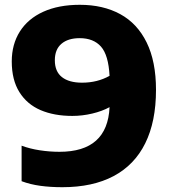

<svg xmlns="http://www.w3.org/2000/svg" viewBox="-20 -770 722 800"><path d="M630 -395.5Q630 -263.5 585.2 -173Q540.5 -82.5 453.2 -36.2Q366 10 240 10Q189.5 10 147.8 4.2Q106 -1.5 70 -15V-163Q105 -150 145.8 -143.8Q186.5 -137.5 228 -137.5Q428 -137.5 436.5 -323.5Q405.5 -306.5 364.2 -296.8Q323 -287 281.5 -287Q205.5 -287 149 -311.2Q92.5 -335.5 60.8 -386.2Q29 -437 29 -514Q29 -585.5 62.8 -638.8Q96.5 -692 160.2 -721Q224 -750 312.5 -750Q409.5 -750 480.8 -711.2Q552 -672.5 591 -593.2Q630 -514 630 -395.5ZM322 -425.5Q385.5 -425.5 436.5 -454Q432 -540.5 400.8 -575.8Q369.5 -611 312 -611Q263.5 -611 236 -587.5Q208.5 -564 208.5 -519Q208.5 -472 238 -448.8Q267.5 -425.5 322 -425.5Z"/></svg>

Font: Encode Sans Semi Expanded ExBd
Style: Regular
Weight: 800
Width: 6
Designer: Multiple Designers
Foundry: Impallari Type
Version: Version 2.000